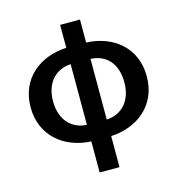

<svg xmlns="http://www.w3.org/2000/svg" viewBox="-116 -728 945 1009"><g transform="rotate(-15 356.0 -223.5)"><path d="M302 178H410V9C551 3 672 -87 672 -246C672 -406 553 -494 410 -500V-625H302V-500C161 -494 40 -405 40 -246C40 -87 161 3 302 9ZM162 -246C162 -348 221 -407 302 -411V-81C221 -85 162 -144 162 -246ZM550 -246C550 -144 491 -85 410 -81V-411C495 -407 550 -349 550 -246Z"/></g></svg>

Font: Source Sans Pro Semibold
Style: Regular
Weight: 600
Designer: Paul D. Hunt
Foundry: Adobe Systems Incorporated
Version: Version 3.006;hotconv 1.0.111;makeotfexe 2.5.65597